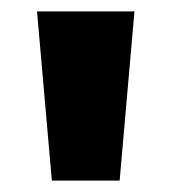

<svg xmlns="http://www.w3.org/2000/svg" viewBox="-20 -720 301 337"><path d="M45 -700H216L190 -403H71Z"/></svg>

Font: Overpass Heavy
Style: Regular
Weight: 900
Designer: Delve Withrington, Thomas Jockin
Foundry: Delve Fonts
Version: Version 3.000;DELV;Overpass